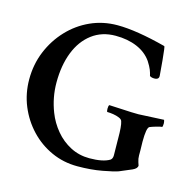

<svg xmlns="http://www.w3.org/2000/svg" viewBox="-98 -753 882 863"><g transform="rotate(15 343.0 -321.5)"><path d="M334 7.8Q269.5 7.8 213.4 -17.6Q157.2 -43 114.7 -87.9Q72.3 -132.8 48.3 -190.9Q24.4 -249 24.4 -314.5Q24.4 -383.8 49.3 -444.3Q74.2 -504.9 118.2 -551.8Q162.1 -598.6 220.2 -625Q278.3 -651.4 345.7 -651.4Q433.6 -651.4 572.3 -615.2Q575.2 -614.3 581.1 -550.8Q585 -502 586.9 -482.4Q588.9 -462.9 566.4 -462.9Q552.7 -462.9 544.9 -468.8Q542 -482.4 536.6 -496.1Q531.2 -509.8 517.6 -531.2Q493.2 -566.4 449.7 -585Q406.2 -603.5 349.6 -603.5Q286.1 -603.5 240.2 -568.8Q194.3 -534.2 170.4 -473.1Q146.5 -412.1 146.5 -332Q146.5 -262.7 171.9 -197.3Q188.5 -154.3 218.3 -118.7Q248 -83 288.6 -62Q329.1 -41 377 -41Q439.5 -41 470.7 -59.6Q480.5 -66.4 480.5 -82L479.5 -152.3V-159.2Q479.5 -218.8 472.7 -238.3Q470.7 -247.1 458 -252.4Q445.3 -257.8 429.7 -260.3Q414.1 -262.7 402.3 -262.7Q398.4 -262.7 398.4 -277.3Q398.4 -291 402.3 -294.9Q414.1 -294.9 461.9 -292Q510.7 -289.1 539.1 -289.1L657.2 -294.9Q660.2 -286.1 660.2 -278.3Q660.2 -261.7 656.2 -261.7Q650.4 -261.7 630.4 -255.9Q610.4 -250 601.6 -246.1Q588.9 -239.3 588.9 -174.8L589.8 -133.8V-111.3Q589.8 -95.7 594.7 -81.1Q599.6 -66.4 599.6 -66.4Q599.6 -52.7 578.1 -43Q540 -26.4 520.5 -18.6Q502 -11.7 449.7 -2Q397.5 7.8 334 7.8Z"/></g></svg>

Font: Crimson Text SemiBold
Style: Regular
Weight: 600
Designer: Sebastian Kosch
Foundry: Sebastian Kosch
Version: Version 1.100; ttfautohint (v1.8.4)